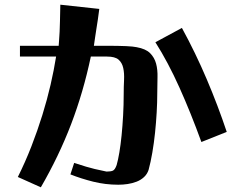

<svg xmlns="http://www.w3.org/2000/svg" viewBox="-20 -738 986 818"><path d="M56 16Q88 -48 114 -115Q140 -182 160.5 -248Q181 -314 195.5 -377Q210 -440 219 -497H65V-543H230Q231 -558 232 -571Q233 -584 234 -602.5Q235 -621 235.5 -648Q236 -675 237 -718L403 -700Q400 -676 397 -655.5Q394 -635 391 -617Q388 -599 385.5 -581Q383 -563 380 -543H423Q487 -543 517.5 -541.5Q548 -540 562 -537Q601 -530 619.5 -511.5Q638 -493 645 -467Q652 -441 651 -408.5Q650 -376 650 -340Q650 -302 647.5 -258.5Q645 -215 640.5 -172Q636 -129 629 -88Q622 -47 613 -14Q607 4 593.5 16.5Q580 29 562 36Q544 43 524 46Q504 49 484 49Q429 49 377 36Q325 23 280 5L296 -44Q353 -25 383.5 -18Q414 -11 434 -7Q452 -7 461 -11Q470 -15 477 -35Q483 -56 488.5 -88.5Q494 -121 498 -161Q502 -201 504.5 -246Q507 -291 507 -336Q507 -368 508.5 -397Q510 -426 505 -448.5Q500 -471 485 -484Q470 -497 436 -497H367Q335 -345 283 -209Q231 -73 154 60ZM755 -619Q813 -513 861 -400Q909 -287 946 -176L838 -133Q793 -257 744.5 -365Q696 -473 642 -558Z"/></svg>

Font: Cafe24 ClassicType
Style: Regular
Weight: 400
Designer: Cafe24 thkim, hmlim, mnelim & 4IR
Foundry: Cafe24
Version: Version 1.000